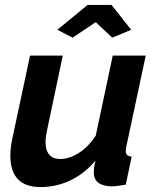

<svg xmlns="http://www.w3.org/2000/svg" viewBox="-20 -750 635 780"><path d="M213 -629 336 -730H433L513 -629L436 -597L369 -660L275 -597ZM145 10Q22 10 22 -118Q22 -135 24.5 -154.5Q27 -174 32 -196L102 -524H235L172 -225Q169 -210 167 -198Q165 -186 165 -175Q165 -104 225 -104Q260 -104 298.5 -127.5Q337 -151 369 -199L438 -524H572L493 -154Q492 -149 491.5 -144.5Q491 -140 491 -136Q491 -115 515 -114L491 0Q473 3 459.5 5Q446 7 435 7Q400 7 380.5 -7Q361 -21 361 -50Q361 -58 362 -68Q363 -78 368 -98Q323 -44 265.5 -17Q208 10 145 10Z"/></svg>

Font: PTCRaleway
Style: Bold Italic
Weight: 700
Italic angle: -12°
Designer: Matt McInerney, Pablo Impallari, Rodrigo Fuenzalida
Foundry: Matt McInerney, Pablo Impallari, Rodrigo Fuenzalida
Version: Version 3.000g; ttfautohint (v1.5) -l 8 -r 28 -G 28 -x 14 -D